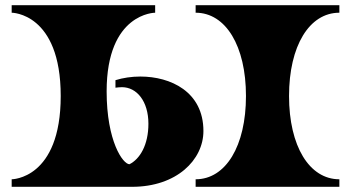

<svg xmlns="http://www.w3.org/2000/svg" viewBox="-20 -720 1353 740"><path d="M425 -382C433 -383 442 -384 450 -384C507 -384 552 -330 552 -243C552 -161 519 -107 479 -87C454 -87 391 -175 391 -368C391 -671 578 -671 578 -671V-700H25V-671C25 -671 214 -671 214 -350C214 -29 25 -29 25 -29V0H489C661 0 764 -104 764 -215C764 -367 637 -425 521 -425C487 -425 454 -420 425 -411ZM1288 0V-29C1172 -29 1094 -157 1094 -350C1094 -543 1172 -671 1288 -671V-700H734V-671C850 -671 928 -543 928 -350C928 -157 850 -29 734 -29V0Z"/></svg>

Font: Ouroboros
Style: Regular
Weight: 400
Designer: Ariel Martín Pérez
Foundry: Velvetyne Type Foundry
Version: Version 2.001;hotconv 1.0.109;makeotfexe 2.5.65596